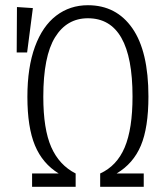

<svg xmlns="http://www.w3.org/2000/svg" viewBox="-20 -716 640 736"><path d="M549 -346Q549 -227 520 -158Q491 -89 427 -51H531V0H364V-51Q428 -80 458 -151Q488 -222 488 -346Q488 -646 317 -646Q236 -646 191 -573Q146 -500 146 -345Q146 -221 176.5 -152Q207 -83 270 -51V0H103V-51H205Q143 -89 114 -158.5Q85 -228 85 -345Q85 -458 114 -537Q143 -616 195.5 -656Q248 -696 317 -696Q426 -696 487.5 -607.5Q549 -519 549 -346ZM45 -689 106 -685 84 -515H44Z"/></svg>

Font: Fira Sans Extra Condensed Light
Style: Regular
Weight: 300
Width: 1
Designer: Carrois Corporate & Edenspiekermann AG
Foundry: Carrois Corporate GbR & Edenspiekermann AG
Version: Version 4.203